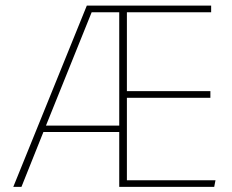

<svg xmlns="http://www.w3.org/2000/svg" viewBox="-20 -732 907 752"><path d="M32 0 320 -710H349L350 -712L349 -710H807V-684H477V-375H804V-349H477V-26H824L819 0H447V-215H150L64 0ZM160 -240H447V-684H339Z"/></svg>

Font: Livvic Thin
Style: Regular
Weight: 250
Designer: Jacques Le Bailly, Baron von Fonthausen
Version: Version 1.001; ttfautohint (v1.8.2)